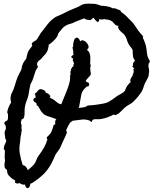

<svg xmlns="http://www.w3.org/2000/svg" viewBox="-70 -947 823 1030"><path d="M733.4 -617.2Q733.4 -612.3 731.9 -611.3Q730.5 -610.4 727.5 -606.4Q727.5 -601.6 726.6 -596.7Q725.6 -591.8 726.6 -586.9L727.5 -585.9Q732.4 -564.5 727.5 -548.8H728.5Q728.5 -538.1 719.7 -522.9Q710.9 -507.8 706.1 -497.1Q701.2 -484.4 696.8 -470.7Q692.4 -457 683.6 -446.3Q668.9 -424.8 648.4 -404.3Q637.7 -393.6 625.5 -387.2Q613.3 -380.9 602.5 -372.1Q588.9 -360.4 577.1 -347.7Q565.4 -335 546.9 -329.1Q544.9 -330.1 543.5 -330.6Q542 -331.1 540 -333Q528.3 -325.2 507.3 -317.9Q486.3 -310.5 471.7 -308.6Q460.9 -306.6 449.2 -307.6Q437.5 -308.6 427.7 -304.7Q423.8 -299.8 422.9 -294.4Q421.9 -289.1 411.1 -299.8Q391.6 -307.6 371.6 -305.7Q351.6 -303.7 331.1 -300.8Q323.2 -298.8 318.4 -298.8Q317.4 -296.9 316.4 -296.4Q315.4 -295.9 314.5 -294.9Q309.6 -293.9 305.2 -287.6Q300.8 -281.2 296.4 -272.9Q292 -264.6 288.6 -256.8Q285.2 -249 284.2 -245.1Q289.1 -242.2 289.1 -236.3Q289.1 -234.4 284.2 -223.6Q279.3 -212.9 273.4 -200.2Q267.6 -187.5 262.2 -175.8Q256.8 -164.1 255.9 -161.1Q251 -149.4 243.2 -139.6Q235.4 -129.9 228.5 -119.1Q222.7 -107.4 217.8 -95.2Q212.9 -83 207 -72.3Q187.5 -36.1 164.1 -13.2Q140.6 9.8 106.4 32.2Q102.5 34.2 99.6 36.1Q96.7 38.1 92.8 38.1Q92.8 42 91.8 43Q91.8 47.9 88.9 53.7Q85.9 59.6 81.5 61.5Q77.1 63.5 72.3 60.1Q67.4 56.6 63.5 43Q55.7 44.9 48.3 42Q41 39.1 34.2 35.2Q22.5 40 14.6 35.2Q6.8 30.3 11.7 25.4V22.5Q9.8 19.5 6.3 18.1Q2.9 16.6 0 14.6H-1Q-14.6 3.9 -23.4 -5.9Q-32.2 -15.6 -32.2 -35.2Q-43 -42 -44.9 -50.3Q-46.9 -58.6 -45.9 -66.9Q-44.9 -75.2 -43.5 -83Q-42 -90.8 -44.9 -96.7Q-44.9 -108.4 -44.4 -119.6Q-43.9 -130.9 -43.9 -141.6Q-45.9 -143.6 -47.9 -144.5Q-49.8 -145.5 -49.8 -149.4Q-49.8 -160.2 -44.9 -169.9Q-40 -179.7 -36.1 -190.4Q-36.1 -195.3 -39.1 -199.2Q-42 -203.1 -42 -208Q-42 -210 -43 -215.3Q-43.9 -220.7 -44.4 -226.1Q-44.9 -231.4 -45.4 -235.8Q-45.9 -240.2 -43.9 -242.2Q-43 -244.1 -41 -250Q-39.1 -255.9 -38.1 -257.8Q-39.1 -259.8 -39.1 -265.6L-38.1 -266.6Q-39.1 -268.6 -40.5 -272.5Q-42 -276.4 -42 -277.3Q-47.9 -283.2 -46.9 -287.1Q-45.9 -291 -43 -293.9Q-40 -296.9 -36.1 -298.3Q-32.2 -299.8 -31.2 -300.8Q-27.3 -304.7 -26.9 -318.8Q-26.4 -333 -28.3 -337.9Q-32.2 -340.8 -30.8 -348.6Q-29.3 -356.4 -26.4 -365.2Q-23.4 -374 -19 -382.3Q-14.6 -390.6 -12.7 -393.6L-10.7 -394.5Q-10.7 -402.3 -12.2 -406.7Q-13.7 -411.1 -13.7 -416Q-13.7 -435.5 -5.4 -450.7Q2.9 -465.8 7.8 -483.4Q13.7 -502.9 19 -519Q24.4 -535.2 34.2 -553.7Q37.1 -559.6 41 -566.4Q44.9 -573.2 45.9 -580.1Q49.8 -609.4 70.3 -630.9Q72.3 -639.6 75.7 -653.8Q79.1 -668 84 -675.8Q88.9 -683.6 94.7 -689.9Q100.6 -696.3 103.5 -705.1Q99.6 -709 99.6 -710.9Q104.5 -721.7 114.7 -726.1Q125 -730.5 130.9 -740.2Q136.7 -749 142.6 -759.8Q148.4 -770.5 156.2 -779.3Q169.9 -796.9 184.6 -815.9Q199.2 -835 217.8 -848.6Q227.5 -856.4 238.8 -860.8Q250 -865.2 260.7 -870.1Q270.5 -875 280.3 -879.9Q290 -884.8 299.8 -889.6Q310.5 -894.5 320.8 -898.4Q331.1 -902.3 341.8 -907.2Q352.5 -911.1 362.3 -917.5Q372.1 -923.8 383.8 -925.8Q395.5 -927.7 407.2 -927.2Q418.9 -926.8 429.7 -926.8Q442.4 -926.8 453.1 -922.9Q463.9 -918.9 474.6 -916Q477.5 -915 481.9 -915.5Q486.3 -916 488.3 -915Q515.6 -913.1 535.2 -902.3Q544.9 -904.3 553.7 -899.9Q562.5 -895.5 572.3 -892.6Q576.2 -892.6 578.1 -885.7L579.1 -883.8Q589.8 -876 599.1 -868.2Q608.4 -860.4 618.2 -849.6Q628.9 -838.9 637.7 -830.1Q646.5 -821.3 654.3 -808.6Q665 -792 673.8 -780.3Q682.6 -768.6 696.3 -753.9Q700.2 -750 695.3 -745.1Q697.3 -743.2 697.3 -742.2Q704.1 -728.5 709 -713.9Q713.9 -699.2 715.8 -683.6Q717.8 -668 719.2 -655.8Q720.7 -643.6 728.5 -628.9Q731.4 -625 732.4 -623.5Q733.4 -622.1 733.4 -617.2ZM650.4 -627.9Q648.4 -630.9 647 -633.8Q645.5 -636.7 644.5 -638.7Q642.6 -648.4 642.1 -658.7Q641.6 -668.9 641.6 -678.7Q636.7 -688.5 629.9 -696.3Q623 -704.1 618.2 -713.9Q613.3 -723.6 610.4 -734.4Q607.4 -745.1 601.6 -753.9Q597.7 -760.7 592.8 -765.1Q587.9 -769.5 582.5 -773.9Q577.1 -778.3 572.8 -783.2Q568.4 -788.1 565.4 -794.9Q561.5 -800.8 565.4 -806.6L564.5 -808.6Q556.6 -807.6 547.9 -814.9Q539.1 -822.3 536.1 -828.1Q528.3 -835.9 517.1 -839.4Q505.9 -842.8 495.1 -842.8L492.2 -844.7Q485.4 -842.8 477.5 -842.3Q469.7 -841.8 462.9 -844.7Q462.9 -840.8 461.9 -836.4Q460.9 -832 456.1 -830.1Q454.1 -828.1 450.7 -830.6Q447.3 -833 443.8 -836.9Q440.4 -840.8 437 -844.7Q433.6 -848.6 432.6 -850.6V-851.6H430.7Q420.9 -842.8 417.5 -840.3Q414.1 -837.9 400.4 -840.8Q395.5 -841.8 392.6 -841.8Q389.6 -841.8 387.7 -845.7Q385.7 -845.7 384.3 -846.7Q382.8 -847.7 380.9 -848.6L379.9 -847.7Q368.2 -842.8 355 -838.4Q341.8 -834 330.1 -828.1Q317.4 -821.3 304.2 -818.4Q291 -815.4 279.3 -807.6Q267.6 -799.8 259.8 -789.1Q252 -778.3 243.2 -768.6Q239.3 -751 225.1 -735.8Q210.9 -720.7 197.3 -710.9Q196.3 -709 194.8 -709Q193.4 -709 191.4 -708Q191.4 -700.2 188.5 -687.5Q185.5 -674.8 180.7 -667Q175.8 -658.2 168.5 -651.4Q161.1 -644.5 155.3 -636.7L152.3 -632.8Q147.5 -627.9 142.1 -624Q136.7 -620.1 132.8 -615.2Q129.9 -611.3 129.4 -606.4Q128.9 -601.6 128.9 -596.7Q129.9 -594.7 131.8 -593.3Q133.8 -591.8 133.8 -588.9Q129.9 -581.1 125 -574.2Q120.1 -567.4 118.2 -558.6Q113.3 -543 107.9 -526.4Q102.5 -509.8 93.8 -496.1Q93.8 -496.1 91.8 -487.3Q89.8 -478.5 87.9 -468.3Q85.9 -458 84.5 -447.8Q83 -437.5 82 -434.6Q79.1 -420.9 73.7 -408.7Q68.4 -396.5 65.4 -381.8Q61.5 -367.2 62 -352.5Q62.5 -337.9 60.5 -324.2Q58.6 -312.5 51.8 -308.6Q49.8 -308.6 47.9 -307.1Q45.9 -305.7 44.9 -304.7Q45.9 -300.8 43.5 -296.4Q41 -292 42 -289.1Q43.9 -283.2 44.9 -278.8Q45.9 -274.4 45.9 -266.6L44.9 -264.6Q44.9 -257.8 46.4 -252Q47.9 -246.1 44.9 -240.2Q44.9 -232.4 43 -225.1Q41 -217.8 40 -210Q39.1 -204.1 39.1 -198.7Q39.1 -193.4 38.1 -186.5Q31.2 -152.3 36.1 -123.5Q41 -94.7 51.8 -61.5Q62.5 -59.6 69.3 -51.8Q76.2 -43.9 79.1 -34.2Q87.9 -42 96.7 -49.3Q105.5 -56.6 113.3 -66.4Q121.1 -76.2 125 -88.4Q128.9 -100.6 136.7 -111.3Q152.3 -131.8 164.6 -152.8Q176.8 -173.8 184.6 -199.2Q180.7 -203.1 180.7 -205.1L181.6 -206.1V-207Q179.7 -210 184.6 -214.4Q189.5 -218.8 191.4 -220.7Q198.2 -227.5 201.7 -232.9Q205.1 -238.3 207 -243.2Q209 -248 210.9 -253.9Q212.9 -259.8 215.8 -268.6Q215.8 -278.3 223.6 -278.3Q227.5 -280.3 226.1 -290Q224.6 -299.8 232.4 -307.6Q223.6 -310.5 215.8 -314Q208 -317.4 200.2 -319.3Q170.9 -327.1 159.2 -339.8Q147.5 -352.5 133.8 -378.9Q128.9 -378.9 126.5 -382.3Q124 -385.7 128.9 -388.7Q123 -395.5 114.7 -400.9Q106.4 -406.2 110.4 -417Q114.3 -422.9 122.1 -422.9Q121.1 -425.8 120.1 -430.7Q119.1 -435.5 119.1 -438.5Q115.2 -442.4 118.2 -445.3Q121.1 -448.2 124 -450.2H125Q127.9 -454.1 133.8 -460.9Q139.6 -467.8 144.5 -468.8Q152.3 -469.7 163.6 -464.4Q174.8 -459 174.8 -450.2Q181.6 -448.2 189 -443.8Q196.3 -439.5 200.2 -431.6V-429.7Q198.2 -425.8 194.3 -424.8Q202.1 -422.9 205.1 -418.9Q212.9 -416 218.8 -411.6Q224.6 -407.2 230.5 -402.3Q236.3 -397.5 242.7 -393.1Q249 -388.7 258.8 -387.7Q264.6 -403.3 272.5 -421.9Q280.3 -440.4 288.1 -460Q295.9 -479.5 301.3 -498.5Q306.6 -517.6 306.6 -534.2Q302.7 -541 308.6 -544.9Q308.6 -549.8 308.1 -554.2Q307.6 -558.6 307.6 -563.5Q308.6 -566.4 311.5 -566.4V-567.4Q309.6 -569.3 310.1 -571.3Q310.5 -573.2 310.5 -575.2L313.5 -579.1Q313.5 -582 316.4 -585Q316.4 -589.8 324.2 -589.8V-590.8L323.2 -592.8Q323.2 -597.7 324.2 -599.6Q325.2 -601.6 327.1 -606.4Q325.2 -610.4 324.2 -614.3Q323.2 -618.2 321.3 -622.1Q319.3 -624 319.8 -626Q320.3 -627.9 322.3 -629.9V-632.8Q307.6 -639.6 313.5 -644.5Q319.3 -649.4 325.2 -655.3Q323.2 -656.2 323.2 -660.6Q323.2 -665 323.2 -667Q323.2 -672.9 320.3 -685.1Q317.4 -697.3 323.2 -697.3L322.3 -701.2Q322.3 -710 322.8 -712.9Q323.2 -715.8 325.2 -723.6Q329.1 -743.2 340.8 -745.1Q352.5 -747.1 360.4 -724.6Q366.2 -732.4 375 -730.5Q383.8 -728.5 391.1 -721.7Q398.4 -714.8 402.8 -705.6Q407.2 -696.3 404.3 -690.4Q404.3 -686.5 401.4 -686.5Q399.4 -681.6 396.5 -678.7Q404.3 -674.8 408.2 -666.5Q412.1 -658.2 413.6 -648.9Q415 -639.6 414.6 -629.4Q414.1 -619.1 414.1 -612.3L413.1 -610.4Q413.1 -606.4 415.5 -600.1Q418 -593.8 416 -590.8Q416 -587.9 414.1 -585.9Q414.1 -582 414.6 -571.3Q415 -560.5 417 -557.6V-546.9Q415 -543 410.6 -538.1Q406.2 -533.2 401.4 -528.3Q396.5 -523.4 393.1 -518.6Q389.6 -513.7 390.6 -510.7Q395.5 -505.9 401.9 -504.4Q408.2 -502.9 408.2 -494.1Q408.2 -484.4 401.9 -483.9Q395.5 -483.4 389.6 -477.5Q370.1 -459 366.2 -439.5Q362.3 -419.9 358.4 -396.5Q356.4 -388.7 356 -381.8Q355.5 -375 351.6 -369.1V-368.2Q359.4 -368.2 375 -370.6Q390.6 -373 396.5 -377.9Q397.5 -380.9 401.4 -380.9Q418.9 -381.8 435.5 -383.8Q452.1 -385.7 469.7 -388.7Q487.3 -391.6 497.1 -394.5Q506.8 -397.5 514.2 -401.4Q521.5 -405.3 529.8 -411.1Q538.1 -417 552.7 -427.7Q564.5 -436.5 577.6 -442.9Q590.8 -449.2 600.6 -460Q604.5 -475.6 612.8 -486.8Q621.1 -498 631.8 -507.8Q626 -513.7 631.3 -524.9Q636.7 -536.1 641.6 -541Q641.6 -546.9 644.5 -552.2Q647.5 -557.6 647.5 -566.4Q646.5 -567.4 646.5 -571.3Q643.6 -574.2 646 -576.2Q648.4 -578.1 650.4 -580.1H651.4Q649.4 -582 643.6 -585.4Q637.7 -588.9 642.6 -592.8L641.6 -593.8L642.6 -594.7Q643.6 -600.6 643.6 -605Q643.6 -609.4 647.5 -614.3Q647.5 -615.2 650.4 -617.2Q653.3 -619.1 654.3 -620.1Z"/></svg>

Font: Homemade Apple
Style: Regular
Weight: 400
Designer: Font Diner, Inc
Foundry: Font Diner, Inc
Version: Version 1.000